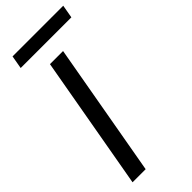

<svg xmlns="http://www.w3.org/2000/svg" viewBox="-272 -898 943 943"><g transform="rotate(-45 199.5 -427.0)"><path d="M26.4 0 149.9 -697.2H240.9L117.4 0ZM34.8 -785.4 46.8 -854H398.9L386.8 -785.4Z"/></g></svg>

Font: Poppins Variable
Style: Italic
Weight: 100
Italic angle: -10°
Designer: Jonny Pinhorn
Foundry: Indian Type Foundry
Version: Version 6.000